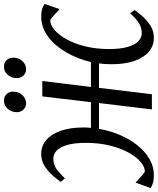

<svg xmlns="http://www.w3.org/2000/svg" viewBox="52 -851 795 967"><g transform="rotate(-90 449.5 -367.5)"><path d="M50 10Q27 10 11.8 5.5Q-3.5 1 -14 -7L13.5 -82.5Q15 -81.5 22.5 -74.2Q30 -67 39.8 -58.2Q49.5 -49.5 57.8 -42.8Q66 -36 69 -35.5Q92.5 -35.5 117.8 -57Q143 -78.5 164.8 -118Q186.5 -157.5 200 -212Q213.5 -266.5 213.5 -332Q213.5 -390 203 -426.2Q192.5 -462.5 174.8 -479.5Q157 -496.5 134 -496.5Q104.5 -496.5 82.8 -481.2Q61 -466 35 -438L17 -459Q26.5 -473 46.2 -496.5Q66 -520 94.2 -538.8Q122.5 -557.5 158 -557.5Q197.5 -557.5 227.5 -532.2Q257.5 -507 274.2 -459.2Q291 -411.5 291 -344Q291 -334.5 290.5 -325Q290 -315.5 289 -307H418.5L447.5 -552H525L495 -307H620.5Q636.5 -374.5 669.5 -431.5Q702.5 -488.5 748.8 -523Q795 -557.5 850 -557.5Q872.5 -557.5 887.5 -553Q902.5 -548.5 913 -539.5L887 -465Q885 -466 877.5 -473.2Q870 -480.5 860.2 -489.2Q850.5 -498 842.5 -504.8Q834.5 -511.5 831.5 -512Q808 -512 782.5 -490.5Q757 -469 735 -429.5Q713 -390 699.5 -335.5Q686 -281 686 -215.5Q686 -158 696.8 -121.5Q707.5 -85 725.5 -68Q743.5 -51 765.5 -51Q795 -51 817.5 -66Q840 -81 866 -109.5L882.5 -87.5Q873.5 -74 854 -50.8Q834.5 -27.5 806.2 -8.8Q778 10 742.5 10Q702.5 10 672.8 -15.2Q643 -40.5 626.2 -88Q609.5 -135.5 609.5 -203Q609.5 -218.5 610.5 -234.5Q611.5 -250.5 614 -266.5H490.5L458.5 0H382L414 -266.5H284Q274.5 -211 253.2 -161.2Q232 -111.5 201.2 -73Q170.5 -34.5 132.2 -12.2Q94 10 50 10ZM411.5 -633.5Q393.5 -633.5 380.5 -647.5Q367.5 -661.5 368 -682.5Q369 -709 385.8 -727Q402.5 -745 425 -745Q447 -745 459.5 -731.5Q472 -718 471.5 -698Q471 -670.5 453.8 -652Q436.5 -633.5 411.5 -633.5ZM583 -633.5Q565 -633.5 552 -647.5Q539 -661.5 539.5 -682.5Q540.5 -709 556.8 -727Q573 -745 596 -745Q618 -745 630.5 -731.5Q643 -718 642.5 -698Q642.5 -670.5 625.2 -652Q608 -633.5 583 -633.5Z"/></g></svg>

Font: Merriweather 24pt Light
Style: Italic
Weight: 300
Italic angle: -7.8°
Version: Version 2.101